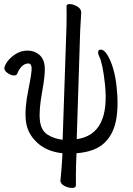

<svg xmlns="http://www.w3.org/2000/svg" viewBox="-20 -734 651 941"><path d="M352 174Q352 187 333.5 187Q315 187 296.5 177.5Q278 168 276 153Q279 123 281.5 93Q284 63 285 41L286 17Q209 9 161.5 -35.5Q114 -80 107 -140.5Q100 -201 118.5 -291.5Q137 -382 135 -402.5Q133 -423 120 -423Q85 -423 64 -372Q60 -364 48 -364Q36 -364 19.5 -374.5Q3 -385 1.5 -397Q0 -409 14.5 -430Q29 -451 55.5 -468.5Q82 -486 115 -486Q148 -486 171.5 -466.5Q195 -447 199 -410.5Q203 -374 186.5 -283.5Q170 -193 175.5 -144Q181 -95 212.5 -74.5Q244 -54 287 -49L306 -610Q307 -670 306 -704Q306 -714 321.5 -714Q337 -714 356.5 -703.5Q376 -693 378 -676V-672L373 -585L356 -52Q522 -75 494 -325Q483 -425 466 -458Q462 -467 461 -473Q459 -491 474 -491Q489 -491 505 -467Q540 -410 551 -313.5Q562 -217 549 -146Q536 -75 490.5 -32.5Q445 10 355 17L353 68Q352 89 352 119.5Q352 150 352 174Z"/></svg>

Font: LXGW WenKai TC
Style: Regular
Weight: 400
Designer: LXGW / Fontworks Inc.
Foundry: LXGW / Fontworks Inc.
Version: Version 1.330